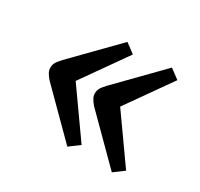

<svg xmlns="http://www.w3.org/2000/svg" viewBox="-99 -597 694 666"><g transform="rotate(30 248.0 -264.5)"><path d="M416 -55.2 248 -223.1Q238.3 -234.4 233.2 -243.7Q228 -252.9 228 -263.2Q228 -274.4 232.7 -283.2Q237.3 -292 251.5 -307.1L415 -474.1L453.1 -445.8L327.1 -267.1L456.1 -85ZM237.8 -55.2 69.8 -223.1Q60.1 -234.4 54.9 -243.7Q49.8 -252.9 49.8 -263.2Q49.8 -274.4 54.4 -283.2Q59.1 -292 73.2 -307.1L236.8 -474.1L274.9 -445.8L148.9 -267.1L277.8 -85Z"/></g></svg>

Font: Literata
Style: Regular
Weight: 400
Designer: Latin by Veronika Burian and Jose Scaglione. Greek by Irene Vlachou. Cyrillic by Vera Evstafieva.
Foundry: TypeTogether
Version: Version 3.002